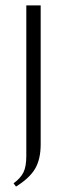

<svg xmlns="http://www.w3.org/2000/svg" viewBox="-20 -515 211 708"><path d="M130 17Q130 72 109.5 107Q89 142 39 173L30 161Q56 142 66.5 120.5Q77 99 77 61V-495H130Z"/></svg>

Font: Moniqa Cond Heading
Style: Regular
Weight: 400
Width: 3
Designer: Rajesh Rajput
Foundry: Rajesh Rajput
Version: Version 1.000